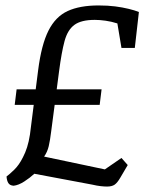

<svg xmlns="http://www.w3.org/2000/svg" viewBox="-20 -679 540 705"><path d="M373 6Q363 6 349.5 4.5Q336 3 319 -1L106 -41Q90 -26 69 -12.5Q48 1 30 3Q16 2 10.5 -7Q5 -16 4 -31Q15 -39 32.5 -56Q50 -73 64 -101Q73 -118 79.5 -138.5Q86 -159 90 -185L120 -421Q132 -515 158 -566.5Q184 -618 228.5 -638.5Q273 -659 342 -659Q376 -659 403 -655.5Q430 -652 452.5 -646.5Q475 -641 490 -635L475 -503H426L411 -593Q389 -600 367.5 -603Q346 -606 328 -606Q278 -606 253 -587.5Q228 -569 217 -528Q206 -487 197 -418L168 -197Q164 -164 159 -142.5Q154 -121 142 -104L365 -57L426 -99L449 -73L422 -27Q411 -8 401 -1Q391 6 373 6ZM34 -294 41 -351H353L346 -294Z"/></svg>

Font: Faustina
Style: Italic
Weight: 400
Italic angle: -8°
Designer: Alfonso Garcia
Foundry: http://www.omnibus-type.com
Version: Version 1.200